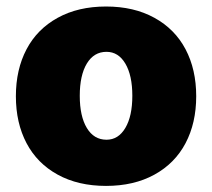

<svg xmlns="http://www.w3.org/2000/svg" viewBox="-20 -573 665 602"><path d="M464.1 -25.4Q399.9 9.9 312.5 9.9Q225.1 9.9 160.9 -25.4Q96.6 -60.7 63.2 -124.1Q29.8 -187.5 29.8 -271.3Q29.8 -355.1 63.2 -418.5Q96.6 -481.9 160.9 -517.2Q225.1 -552.6 312.5 -552.6Q399.9 -552.6 464.1 -517.2Q528.4 -481.9 561.8 -418.5Q595.2 -355.1 595.2 -271.3Q595.2 -187.5 561.8 -124.1Q528.4 -60.7 464.1 -25.4ZM313.9 -134.9Q351.2 -134.9 373 -171.9Q394.9 -208.8 394.9 -272.7Q394.9 -336.6 373 -373.6Q351.2 -410.5 313.9 -410.5Q274.5 -410.5 252.3 -373.8Q230.1 -337 230.1 -272.7Q230.1 -208.5 252.3 -171.7Q274.5 -134.9 313.9 -134.9Z"/></svg>

Font: Karasuma Gothic
Style: Black
Weight: 900
Designer: Rasmus Andersson / Ryoko Nishizuka
Foundry: Genbu
Version: Version 1.00